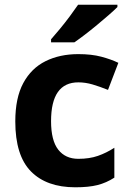

<svg xmlns="http://www.w3.org/2000/svg" viewBox="-20 -786 554 816"><path d="M300 10Q178 10 111.5 -57.5Q45 -125 45 -270Q45 -370 79 -433Q113 -496 173.5 -526Q234 -556 313 -556Q369 -556 410.5 -545Q452 -534 483 -519L439 -404Q404 -418 373.5 -427Q343 -436 313 -436Q197 -436 197 -271Q197 -189 227.5 -150Q258 -111 313 -111Q360 -111 396 -123.5Q432 -136 466 -158V-31Q432 -9 394.5 0.5Q357 10 300 10ZM479 -766V-756Q465 -742 442 -722Q419 -702 392.5 -680Q366 -658 340.5 -638.5Q315 -619 296 -606H197V-619Q213 -637 234.5 -663Q256 -689 276.5 -716.5Q297 -744 312 -766Z"/></svg>

Font: Noto IKEA Arabic
Style: Bold
Weight: 700
Designer: Monotype Design Team
Foundry: Monotype Imaging Inc.
Version: Version 1.200